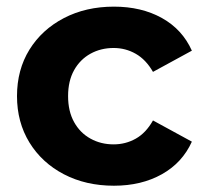

<svg xmlns="http://www.w3.org/2000/svg" viewBox="-20 -566 631 593"><path d="M331.9 7.6Q245.2 7.6 177.3 -27.8Q109.4 -63.2 70.9 -125.9Q32.5 -188.6 32.5 -269.2Q32.5 -350.4 70.9 -412.6Q109.4 -474.7 177.3 -510.1Q245.2 -545.5 331.9 -545.5Q416.8 -545.5 480 -510.4Q543.2 -475.2 572.6 -409.5L452.5 -344Q430.7 -382 399.2 -399.9Q367.8 -417.8 330.9 -417.8Q291.5 -417.8 259.4 -400.1Q227.3 -382.3 208.8 -349.2Q190.3 -316 190.3 -269.2Q190.3 -222.3 208.8 -189Q227.3 -155.6 259.4 -137.9Q291.5 -120.1 330.9 -120.1Q367.8 -120.1 399.2 -137.7Q430.7 -155.3 452.5 -194L572.6 -128.5Q543.2 -63.3 480 -27.9Q416.8 7.6 331.9 7.6Z"/></svg>

Font: Montserrat Alternates Thin
Style: Regular
Weight: 100
Designer: Julieta Ulanovsky
Foundry: Julieta Ulanovsky
Version: Version 9.000